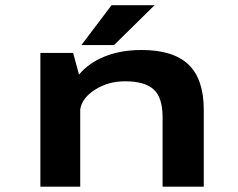

<svg xmlns="http://www.w3.org/2000/svg" viewBox="-20 -698 890 718"><path d="M284.5 -529.5 397 -678.5H558L406.5 -529.5ZM131 0V-500H253.5L275.5 -419Q311.5 -462.5 371.5 -486.8Q431.5 -511 509.5 -511Q628 -511 685 -456.5Q742 -402 742 -287.5V0H588V-260.5Q588 -333 554.8 -363.5Q521.5 -394 447.5 -394Q384.5 -394 335.2 -362.5Q286 -331 280 -288.5V0Z"/></svg>

Font: League Mono Wide SemiBold
Style: Regular
Weight: 600
Width: 8
Designer: Tyler Finck
Foundry: The League of Moveable Type / Tyler Finck
Version: Version 2.210